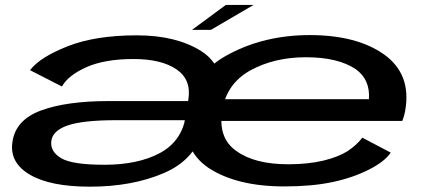

<svg xmlns="http://www.w3.org/2000/svg" viewBox="-20 -730 1700 758"><path d="M831 -219 849 -323.5Q874 -464.5 775.5 -527.5Q677 -590.5 520 -590.5Q357 -590.5 247.5 -547.5Q138 -504.5 98.5 -453L224.5 -388.5Q249 -432.5 321.2 -464.8Q393.5 -497 507 -497Q617 -497 676.8 -456.2Q736.5 -415.5 723.5 -336.5L706 -235L720.5 -219.5ZM335 7Q503 7 628.8 -47.5Q754.5 -102 785.5 -229L712 -264Q694.5 -169.5 608.8 -124.5Q523 -79.5 392 -79.5Q266 -79.5 222 -105.2Q178 -131 182.5 -172.5Q187 -214 247.2 -234.8Q307.5 -255.5 439 -255.5Q551 -255.5 716.5 -255.5L730 -331Q536 -331 408.5 -331Q242.5 -331 141.8 -293.8Q41 -256.5 29 -169Q17 -88 97.8 -40.5Q178.5 7 335 7ZM1102.5 6 1118 -81.5Q985 -81.5 913 -134Q840.5 -184.5 857 -292Q873.5 -399.5 969 -452.5Q1064 -504 1187.5 -504Q1314 -504 1384.5 -457Q1442 -415.5 1436.5 -338.5H850L835 -252.5H1568Q1576 -271.5 1580 -295Q1604.5 -437 1497 -514.5Q1389 -591.5 1203 -591.5Q1025.5 -591.5 883.5 -516Q741.5 -441 717.5 -293Q693.5 -141 803.5 -67Q915 6 1102.5 6ZM1118 -81.5 1102.5 6Q1211.5 6 1291.5 -11Q1371 -27.5 1435.5 -60Q1498.5 -91.5 1522.5 -127.5L1410.5 -186.5Q1387.5 -156.5 1351 -132.5Q1313.5 -109.5 1255 -95.5Q1195 -81.5 1118 -81.5ZM738 -612H812.5L981 -710.5H871.5Z"/></svg>

Font: Anybody ExtraExpanded Medium
Style: Italic
Weight: 500
Width: 8
Italic angle: -10°
Version: Version 1.113;gftools[0.9.25]